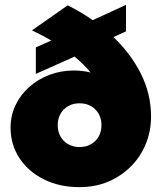

<svg xmlns="http://www.w3.org/2000/svg" viewBox="-20 -755 668 790"><path d="M307.5 15Q224.5 15 160.5 -17Q96.5 -49 60 -104.5Q23.5 -160 23.5 -230Q23.5 -279 43.5 -321.5Q63.5 -364 99.2 -396.2Q135 -428.5 182.8 -446.8Q230.5 -465 285.5 -465Q305 -465 329 -461.5Q353 -458 376.5 -448Q400 -438 418.5 -418L365.5 -440Q347 -465.5 321.2 -491Q295.5 -516.5 263 -540.8Q230.5 -565 192.5 -587.5Q154.5 -610 111.5 -630L258.5 -733Q359 -683 436.5 -612Q514 -541 557.8 -455.5Q601.5 -370 601.5 -276Q601.5 -215.5 579.8 -162.5Q558 -109.5 518.2 -69.8Q478.5 -30 425 -7.5Q371.5 15 307.5 15ZM307.5 -150Q334 -150 354.2 -161.5Q374.5 -173 386 -193.2Q397.5 -213.5 397.5 -240Q397.5 -266.5 386 -286.8Q374.5 -307 354.2 -318.5Q334 -330 307.5 -330Q281 -330 260.8 -318.5Q240.5 -307 229 -286.8Q217.5 -266.5 217.5 -240Q217.5 -213.5 229 -193.2Q240.5 -173 260.8 -161.5Q281 -150 307.5 -150ZM127.5 -451V-560L313.5 -643V-650L498.5 -735V-626L313.5 -541V-534Z"/></svg>

Font: Geologica Black
Style: Regular
Weight: 900
Designer: Sindre Bremnes, Frode Helland
Foundry: Monokrom Skriftforlag AS
Version: Version 1.010;gftools[0.9.28]